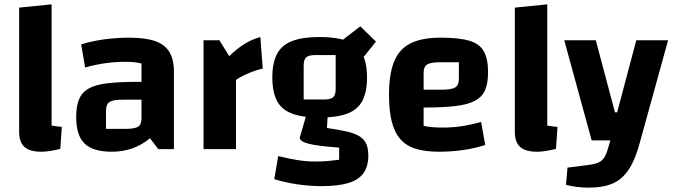

<svg xmlns="http://www.w3.org/2000/svg" viewBox="-20 -685 3093 882"><path d="M217 -108Q229 -106 241 -104.5Q253 -103 264 -102L257 -1Q232 5 210.5 8.5Q189 12 169 12Q117 12 92.5 -10Q68 -32 68 -79V-650L217 -665Z M494 12Q407 12 368.5 -25.5Q330 -63 330 -147Q330 -196 342.5 -227.5Q355 -259 385 -277Q415 -295 469.5 -302Q524 -309 608 -309H660V-227H542Q499 -227 483 -216.5Q467 -206 467 -177V-93H556Q599 -93 614.5 -103Q630 -113 630 -141V-393Q604 -401 554 -401Q512 -401 466.5 -395Q421 -389 371 -375L353 -481Q384 -491 420.5 -498Q457 -505 496 -508.5Q535 -512 573 -512Q647 -512 692 -496.5Q737 -481 758 -446.5Q779 -412 779 -355V0H707L669 -50Q595 12 494 12Z M988 -500 1033 -427Q1070 -463 1104.5 -484Q1139 -505 1176 -515L1187 -370Q1168 -366 1144.5 -357.5Q1121 -349 1099.5 -338.5Q1078 -328 1064 -318V0H915V-500Z M1448 -145Q1370 -145 1322 -163Q1274 -181 1252.5 -221.5Q1231 -262 1231 -329Q1231 -396 1252.5 -437Q1274 -478 1322 -496.5Q1370 -515 1448 -515Q1527 -515 1574.5 -496.5Q1622 -478 1644 -437.5Q1666 -397 1666 -329Q1666 -262 1644.5 -221.5Q1623 -181 1575 -163Q1527 -145 1448 -145ZM1375 -228H1468Q1499 -228 1510.5 -238.5Q1522 -249 1522 -275V-432H1428Q1398 -432 1386.5 -421.5Q1375 -411 1375 -384ZM1672 30Q1672 79 1650 110Q1628 141 1581 155.5Q1534 170 1458 170Q1400 170 1344 161.5Q1288 153 1240 138L1258 32Q1307 44 1347.5 50.5Q1388 57 1429 57Q1461 57 1487 54.5Q1513 52 1538 49V-7Q1440 -14 1398.5 -24.5Q1357 -35 1357 -53L1390 -166L1486 -165L1482 -97Q1539 -89 1576.5 -80Q1614 -71 1634.5 -57Q1655 -43 1663.5 -22Q1672 -1 1672 30ZM1623 -389 1543 -493 1635 -564 1707 -494Z M1996 12Q1934 12 1890 -1.5Q1846 -15 1819 -46Q1792 -77 1779.5 -127Q1767 -177 1767 -250Q1767 -346 1791 -403.5Q1815 -461 1867 -486.5Q1919 -512 2005 -512Q2089 -512 2136 -498Q2183 -484 2202.5 -449.5Q2222 -415 2222 -353Q2222 -304 2209 -272.5Q2196 -241 2163.5 -223Q2131 -205 2073.5 -198Q2016 -191 1926 -191H1896V-273H2011Q2055 -273 2071.5 -283.5Q2088 -294 2088 -323V-399H2002Q1959 -399 1942.5 -389Q1926 -379 1926 -351V-107Q1957 -99 2015 -99Q2057 -99 2098.5 -105Q2140 -111 2190 -125L2209 -19Q2164 -4 2109 4Q2054 12 1996 12Z M2494 -108Q2506 -106 2518 -104.5Q2530 -103 2541 -102L2534 -1Q2509 5 2487.5 8.5Q2466 12 2446 12Q2394 12 2369.5 -10Q2345 -32 2345 -79V-650L2494 -665Z M2698 -40 2572 -500H2717L2805 -169H2815L2903 -500H3049L2922 -40ZM2683 177Q2657 177 2629.5 173.5Q2602 170 2580 164L2587 85L2681 73Q2714 69 2731.5 60.5Q2749 52 2759 33Q2769 14 2778 -20L2784 -40H2922Q2901 42 2871 89.5Q2841 137 2796.5 157Q2752 177 2683 177Z"/></svg>

Font: Changa SemiBold
Style: Regular
Weight: 600
Designer: Eduardo Rodriguez Tunni
Foundry: Eduardo Rodriguez Tunni
Version: Version 3.002; ttfautohint (v1.8.2)